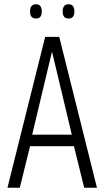

<svg xmlns="http://www.w3.org/2000/svg" viewBox="-20 -881 490 901"><path d="M15 0 192 -708H258L435 0H375L327 -195H121L73 0ZM131 -249H317L224 -639ZM302 -794Q274 -794 274 -827Q274 -861 302 -861Q329 -861 329 -827Q329 -794 302 -794ZM149 -794Q121 -794 121 -827Q121 -861 149 -861Q176 -861 176 -827Q176 -794 149 -794Z"/></svg>

Font: Georama SemiCondensed Light
Style: Regular
Weight: 300
Width: 4
Designer: Jean-Baptiste Levee
Foundry: Production Type
Version: Version 1.000